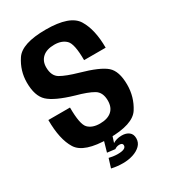

<svg xmlns="http://www.w3.org/2000/svg" viewBox="-202 -782 929 1045"><g transform="rotate(-30 262.5 -260.0)"><path d="M258 160Q220.5 160 186 152L203.5 95.5Q213 98 227.5 100.2Q242 102.5 258.5 102.5Q310 102.5 310 77.5Q310 62.5 289.5 62.5Q273 62.5 259 72.5L210 66.5L229 0H282.5L269.5 40.5Q279 34 293.2 29.8Q307.5 25.5 325.5 25.5Q353.5 25.5 370.5 38.8Q387.5 52 387.5 78Q387.5 105 368.8 123.2Q350 141.5 320.5 150.8Q291 160 258 160ZM257.5 4.5Q103.5 4.5 63 -60.5Q22.5 -125.5 22.5 -247H158.5Q158.5 -141 183.8 -115.2Q209 -89.5 257 -89.5Q304.5 -89.5 330.2 -111.8Q356 -134 356 -177Q356 -229.5 321.2 -250Q286.5 -270.5 216 -289.5Q103.5 -322.5 63.2 -360Q23 -397.5 23 -481.5Q23 -555.5 64.5 -618Q106 -680.5 256 -680.5Q407.5 -680.5 448.5 -613.2Q489.5 -546 489.5 -432H354Q354 -534.5 327.8 -560.2Q301.5 -586 255 -586Q207 -586 181.2 -563Q155.5 -540 155.5 -501Q155.5 -446.5 190.8 -426.2Q226 -406 296.5 -386Q411 -354 450.8 -319.2Q490.5 -284.5 490.5 -199.5Q490.5 -122.5 450 -59Q409.5 4.5 257.5 4.5Z"/></g></svg>

Font: Anybody SemiBold
Style: Regular
Weight: 600
Designer: Tyler Finck
Foundry: Etcetera Type Company
Version: Version 1.010; ttfautohint (v1.8.3) -l 8 -r 50 -G 200 -x 14 